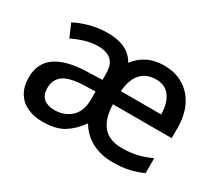

<svg xmlns="http://www.w3.org/2000/svg" viewBox="-108 -759 1096 979"><g transform="rotate(30 440.0 -269.5)"><path d="M614 -549Q680 -549 729 -519Q778 -489 804.5 -434.5Q831 -380 831 -307V-247H485Q490 -76 634 -76Q684 -76 724 -85.5Q764 -95 805 -114V-26Q765 -8 724.5 1Q684 10 630 10Q562 10 509 -17.5Q456 -45 424 -99Q387 -47 341 -18.5Q295 10 216 10Q168 10 129 -7.5Q90 -25 67.5 -61Q45 -97 45 -153Q45 -317 286 -325L377 -328V-364Q377 -420 349.5 -443Q322 -466 274 -466Q235 -466 197 -454.5Q159 -443 125 -426L92 -502Q129 -522 179.5 -535.5Q230 -549 282 -549Q342 -549 383 -529.5Q424 -510 447 -469Q475 -507 517 -528Q559 -549 614 -549ZM613 -467Q557 -467 524.5 -431Q492 -395 487 -325H724Q724 -388 696.5 -427.5Q669 -467 613 -467ZM307 -257Q221 -253 187.5 -226.5Q154 -200 154 -152Q154 -110 177.5 -91Q201 -72 240 -72Q298 -72 337 -107Q376 -142 376 -212V-259Z"/></g></svg>

Font: Noto Sans Gurmukhi Medium
Style: Regular
Weight: 500
Designer: Jelle Bosma - Monotype Design Team
Foundry: Monotype Imaging Inc.
Version: Version 2.004; ttfautohint (v1.8.4.7-5d5b)